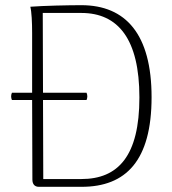

<svg xmlns="http://www.w3.org/2000/svg" viewBox="-20 -721 664 741"><path d="M294 -701C244 -701 149 -699 97 -695C102 -676 104 -634 104 -594V-363H26C22 -354 22 -344 26 -335H104L105 -28C105 -10 114 0 130 0H295C466 0 565 -101 565 -346C565 -588 466 -701 294 -701ZM294 -30H147L146 -335H314C318 -344 318 -354 314 -363H146L145 -671H294C436 -671 518 -570 518 -345C518 -119 436 -30 294 -30Z"/></svg>

Font: Arima Koshi ExtraLight
Style: Regular
Weight: 275
Designer: Joana Correia and Natanael Gama
Foundry: NDISCOVER
Version: Version 1.019;PS 001.019;hotconv 1.0.88;makeotf.lib2.5.64775